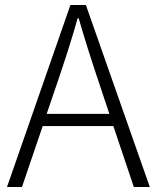

<svg xmlns="http://www.w3.org/2000/svg" viewBox="-20 -749 628 769"><path d="M8 0H68L151 -244H434L516 0H580L324 -729H262ZM167 -293 212 -425C241 -511 266 -587 291 -676H295C321 -587 345 -511 374 -425L418 -293Z"/></svg>

Font: Noto Sans SC Light
Style: Regular
Weight: 300
Designer: Ryoko NISHIZUKA 西塚涼子 (kana, bopomofo & ideographs); Paul D. Hunt (Latin, Greek & Cyrillic); Sandoll Communications 산돌커뮤니
Foundry: Adobe
Version: Version 2.004;hotconv 1.0.118;makeotfexe 2.5.65603